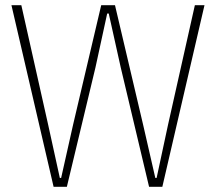

<svg xmlns="http://www.w3.org/2000/svg" viewBox="-20 -718 830 738"><path d="M186 0 24 -698H62L165 -239L210 -34H215L261 -239L369 -698H422L530 -239L577 -34H582L626 -239L729 -698H766L604 0H553L444 -459L398 -666H392L347 -459L237 0Z"/></svg>

Font: IBM Plex Sans Cond ExtLt
Style: Regular
Weight: 200
Width: 3
Designer: Mike Abbink, Paul van der Laan, Pieter van Rosmalen
Foundry: Bold Monday
Version: Version 1.3